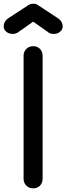

<svg xmlns="http://www.w3.org/2000/svg" viewBox="-30 -1035 364 1055"><path d="M152.3 0Q129.9 0 115.2 -14.6Q99.6 -30.3 99.6 -51.8Q99.6 -277.3 99.6 -728.5Q99.6 -752 115.2 -766.6Q129.9 -781.2 152.3 -781.2Q174.8 -781.2 189.5 -766.6Q204.1 -752 204.1 -728.5Q204.1 -502.9 204.1 -51.8Q204.1 -30.3 189.5 -14.6Q174.8 0 152.3 0ZM41 -848.6Q18.6 -848.6 4.9 -860.4Q-9.8 -872.1 -9.8 -889.6Q-9.8 -916 13.7 -933.6Q51.8 -958 126 -1006.8Q138.7 -1014.6 152.3 -1014.6Q160.2 -1014.6 166 -1013.7Q171.9 -1011.7 178.7 -1006.8Q215.8 -982.4 290 -933.6Q314.5 -916 314.5 -889.6Q314.5 -872.1 299.8 -860.4Q286.1 -848.6 263.7 -848.6Q253.9 -848.6 246.1 -851.6Q239.3 -853.5 231.4 -860.4Q205.1 -878.9 152.3 -916Q131.8 -902.3 73.2 -860.4Q58.6 -848.6 41 -848.6Z"/></svg>

Font: Abed
Style: Bold
Weight: 700
Designer: Johan Aakerlund
Version: Version 3.105